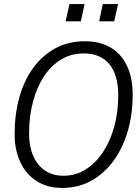

<svg xmlns="http://www.w3.org/2000/svg" viewBox="-20 -913 690 945"><path d="M287 12Q214 12 161.5 -21Q109 -54 80.5 -114Q52 -174 52 -253Q52 -351 75.5 -434.5Q99 -518 144 -579.5Q189 -641 253 -675.5Q317 -710 398 -710Q471 -710 523.5 -679.5Q576 -649 604.5 -590Q633 -531 633 -446Q633 -350 608.5 -266.5Q584 -183 538 -120.5Q492 -58 428.5 -23Q365 12 287 12ZM292 -48Q352 -48 401.5 -79Q451 -110 487 -164.5Q523 -219 542.5 -290.5Q562 -362 562 -443Q562 -545 518 -597.5Q474 -650 393 -650Q330 -650 280.5 -620Q231 -590 196 -536.5Q161 -483 142 -411Q123 -339 123 -255Q123 -194 143 -147Q163 -100 201 -74Q239 -48 292 -48ZM468 -808 486 -893H561L542 -808ZM303 -808 322 -893H396L378 -808Z"/></svg>

Font: Azeret Mono ExtraLight
Style: Italic
Weight: 250
Italic angle: -12°
Designer: Martin Vácha
Foundry: Displaay
Version: Version 1.002